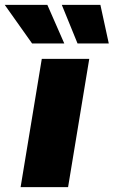

<svg xmlns="http://www.w3.org/2000/svg" viewBox="-83 -772 469 792"><path d="M2 0 89.4 -529.3H285.2L197.8 0ZM236.8 -592.8 171.9 -752H331.1L365.7 -592.8ZM49.3 -592.8 -63.5 -752H112.3L182.1 -592.8Z"/></svg>

Font: Inter 24pt Black
Style: Italic
Weight: 900
Italic angle: -9.3988°
Designer: Rasmus Andersson
Foundry: rsms
Version: Version 4.001;git-66647c0bb